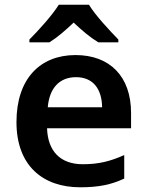

<svg xmlns="http://www.w3.org/2000/svg" viewBox="-20 -786 625 816"><path d="M358 -766H230C202 -721 143 -656 105 -618V-606H190C225 -628 257 -656 293 -690C329 -656 363 -627 398 -606H483V-618C447 -655 385 -721 358 -766ZM301 -552C151 -552 50 -452 50 -267C50 -82 162 10 321 10C402 10 454 -2 508 -27V-127C450 -101 400 -88 332 -88C236 -88 183 -144 180 -241H537V-306C537 -461 447 -552 301 -552ZM303 -458C378 -458 413 -405 414 -330H183C190 -413 234 -458 303 -458Z"/></svg>

Font: Noto Sans Lao SemiBold
Style: Regular
Weight: 600
Designer: Monotype Design Team
Foundry: Monotype Imaging Inc.
Version: Version 2.003